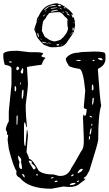

<svg xmlns="http://www.w3.org/2000/svg" viewBox="-25 -1156 671 1185"><path d="M82 -842.8 157.2 -834H188.5Q241.2 -834 241.2 -824.2L230.5 -811.5V-810.5Q230.5 -804.7 254.9 -799.8V-796.9Q242.2 -788.1 232.4 -756.8L152.3 -745.1Q152.3 -743.2 141.6 -742.2V-740.2L147.5 -640.6Q147.5 -612.3 133.8 -510.7V-485.4Q133.8 -448.2 141.6 -373L140.6 -371.1H138.7L129.9 -400.4H125L123 -379.9V-302.7Q123 -254.9 129.9 -254.9H131.8L140.6 -352.5L141.6 -353.5H143.6L147.5 -321.3L138.7 -216.8Q150.4 -195.3 155.3 -174.8Q174.8 -174.8 213.9 -102.5Q240.2 -79.1 305.7 -79.1L338.9 -70.3H348.6Q394.5 -70.3 415 -118.2Q429.7 -138.7 473.6 -218.8Q492.2 -239.3 492.2 -278.3V-300.8L487.3 -432.6L490.2 -449.2Q494.1 -449.2 496.1 -441.4H499Q508.8 -441.4 509.8 -483.4Q492.2 -483.4 492.2 -496.1L501 -596.7Q488.3 -731.4 462.9 -731.4Q396.5 -741.2 396.5 -756.8Q380.9 -778.3 380.9 -794.9Q407.2 -831.1 461.9 -831.1Q461.9 -835.9 557.6 -837.9Q624 -837.9 624 -824.2L626 -815.4V-794.9Q626 -752.9 583 -733.4L579.1 -728.5V-726.6Q591.8 -539.1 599.6 -503.9Q581.1 -450.2 581.1 -293.9Q581.1 -275.4 526.4 -102.5Q506.8 -66.4 503.9 -66.4Q496.1 -63.5 492.2 -56.6V-52.7H502.9V-51.8Q500 -45.9 468.8 -24.4Q447.3 -2 401.4 -2L366.2 -4.9L292 8.8Q151.4 8.8 97.7 -58.6Q75.2 -69.3 75.2 -86.9L77.1 -99.6Q56.6 -128.9 29.3 -237.3L22.5 -289.1V-297.9L25.4 -323.2L17.6 -326.2L18.6 -339.8L10.7 -355.5Q12.7 -378.9 29.3 -407.2V-468.8L45.9 -635.7V-733.4Q45.9 -750 4.9 -755.9Q-4.9 -781.2 -4.9 -820.3Q-4.9 -842.8 82 -842.8ZM579.1 -794.9Q589.8 -784.2 603.5 -784.2H608.4Q608.4 -797.9 589.8 -797.9H583ZM444.3 -786.1V-783.2L460 -779.3H469.7L473.6 -783.2L469.7 -786.1ZM544.9 -783.2 548.8 -779.3H555.7L558.6 -783.2L555.7 -786.1H548.8ZM31.2 -777.3V-774.4Q32.2 -769.5 41 -769.5H44.9L47.9 -772.5Q45.9 -777.3 38.1 -777.3ZM80.1 -745.1Q75.2 -736.3 75.2 -728.5L80.1 -722.7H84Q93.8 -728.5 93.8 -735.4Q90.8 -745.1 80.1 -745.1ZM113.3 -736.3 102.5 -712.9V-710.9Q107.4 -701.2 114.3 -701.2Q118.2 -707 118.2 -719.7V-731.4ZM97.7 -633.8V-632.8H100.6L104.5 -647.5H102.5Q97.7 -646.5 97.7 -633.8ZM543.9 -633.8 542 -626V-601.6L544.9 -598.6H546.9Q551.8 -599.6 551.8 -608.4V-619.1L548.8 -633.8ZM66.4 -624 65.4 -615.2V-601.6L66.4 -592.8H70.3Q75.2 -592.8 75.2 -610.4Q74.2 -624 70.3 -624ZM109.4 -574.2V-546.9H114.3Q120.1 -562.5 120.1 -585V-601.6H116.2Q110.4 -601.6 109.4 -574.2ZM546.9 -551.8 543.9 -526.4V-510.7H548.8Q553.7 -529.3 553.7 -542V-551.8ZM79.1 -476.6V-473.6H82ZM79.1 -444.3 77.1 -435.5V-386.7H82L84 -420.9V-441.4L80.1 -444.3ZM528.3 -441.4V-437.5Q528.3 -434.6 542 -430.7L543.9 -432.6V-434.6Q536.1 -441.4 530.3 -441.4ZM540 -391.6 538.1 -382.8V-380.9H543.9L544.9 -389.6V-391.6ZM528.3 -326.2H531.2Q538.1 -326.2 540 -364.3H538.1Q530.3 -362.3 528.3 -326.2ZM523.4 -302.7V-293.9H524.4Q530.3 -294.9 530.3 -307.6V-316.4H528.3Q523.4 -315.4 523.4 -302.7ZM86.9 -195.3V-188.5Q86.9 -172.9 95.7 -155.3Q92.8 -148.4 92.8 -136.7V-129.9Q94.7 -113.3 107.4 -113.3L111.3 -116.2V-118.2Q107.4 -149.4 104.5 -155.3L106.4 -166V-168Q106.4 -177.7 88.9 -195.3ZM152.3 -164.1V-162.1Q152.3 -157.2 179.7 -113.3V-111.3H188.5L195.3 -118.2V-120.1Q195.3 -127.9 168.9 -148.4V-150.4L172.9 -155.3Q168.9 -164.1 155.3 -164.1ZM453.1 -88.9 455.1 -86.9H456.1Q485.4 -97.7 485.4 -113.3L480.5 -114.3Q464.8 -114.3 453.1 -88.9ZM111.3 -80.1Q118.2 -64.5 125 -61.5H127V-66.4Q127 -76.2 114.3 -84ZM198.2 -79.1V-77.1L202.1 -73.2H209V-77.1L203.1 -82H202.1ZM414.1 -68.4H417Q425.8 -68.4 428.7 -75.2V-80.1H427.7Q414.1 -79.1 414.1 -68.4ZM289.1 -59.6V-54.7H291Q302.7 -54.7 304.7 -59.6V-63.5H302.7ZM449.2 -34.2V-32.2H451.2Q460 -32.2 462.9 -39.1V-43H461.9Q450.2 -38.1 449.2 -34.2ZM312.5 -39.1V-32.2H319.3Q328.1 -32.2 330.1 -38.1V-41H325.2ZM405.3 -15.6V-13.7H417Q441.4 -16.6 441.4 -27.3H434.6Q412.1 -27.3 405.3 -15.6ZM340.8 -1131.8H345.7Q373 -1118.2 400.4 -1095.7Q426.8 -1072.3 426.8 -1060.5Q421.9 -1067.4 418 -1067.4H417Q416 -1067.4 416 -1065.4Q418 -1058.6 424.8 -1045.9H426.8Q427.7 -1045.9 428.7 -1050.8H429.7Q430.7 -1050.8 433.6 -1035.2L437.5 -1024.4L436.5 -1017.6L438.5 -998Q435.5 -990.2 431.6 -962.9Q429.7 -953.1 382.8 -887.7Q363.3 -867.2 342.8 -867.2Q322.3 -864.3 301.8 -864.3H292Q282.2 -864.3 245.1 -879.9Q198.2 -923.8 198.2 -946.3Q191.4 -960.9 186.5 -973.6Q186.5 -979.5 201.2 -1019.5Q201.2 -1043.9 211.9 -1053.7Q236.3 -1107.4 273.4 -1123Q305.7 -1135.7 327.1 -1135.7ZM233.4 -967.8V-964.8Q239.3 -952.1 249 -933.6Q249 -928.7 268.6 -918Q278.3 -908.2 303.7 -901.4L313.5 -900.4Q335 -905.3 347.7 -910.2L366.2 -926.8Q394.5 -959 394.5 -980.5V-984.4Q390.6 -994.1 390.6 -1012.7Q390.6 -1026.4 392.6 -1036.1Q392.6 -1039.1 373 -1055.7Q358.4 -1076.2 342.8 -1081.1H336.9Q275.4 -1079.1 275.4 -1071.3Q262.7 -1057.6 256.8 -1043.9Q240.2 -1026.4 240.2 -1019.5Q235.4 -1000 233.4 -967.8ZM248 -1094.7V-1092.8Q250 -1092.8 279.3 -1115.2L283.2 -1117.2L286.1 -1116.2Q321.3 -1120.1 321.3 -1123L313.5 -1125Q277.3 -1125 249 -1097.7ZM290 -1085.9V-1085L291 -1084H297.9L335 -1092.8V-1093.8L325.2 -1095.7Q290 -1090.8 290 -1085.9ZM289.1 -1104.5V-1101.6Q329.1 -1106.4 329.1 -1108.4L325.2 -1109.4H324.2Q299.8 -1109.4 289.1 -1104.5ZM206.1 -951.2V-947.3Q207 -929.7 215.8 -926.8V-928.7Q211.9 -953.1 208 -953.1ZM234.4 -898.4V-896.5Q242.2 -889.6 258.8 -889.6H264.6Q261.7 -893.6 238.3 -898.4ZM333 -1124Q335 -1117.2 343.8 -1117.2H350.6V-1119.1Q350.6 -1126 339.8 -1127Q333 -1126 333 -1124ZM323.2 -878.9V-877.9Q323.2 -876 331.1 -875Q340.8 -876 340.8 -877.9V-878.9Q339.8 -881.8 336.9 -883.8H332Q326.2 -883.8 323.2 -878.9ZM422.9 -980.5Q422.9 -963.9 425.8 -963.9H426.8Q426.8 -969.7 430.7 -976.6V-978.5L424.8 -986.3Q422.9 -986.3 422.9 -980.5ZM386.7 -1073.2V-1072.3Q389.6 -1065.4 401.4 -1060.5H403.3L404.3 -1062.5Q396.5 -1073.2 388.7 -1073.2ZM377 -1088.9Q378.9 -1082 391.6 -1075.2H392.6L394.5 -1076.2V-1077.1Q391.6 -1080.1 377 -1088.9ZM342.8 -1107.4 341.8 -1106.4Q351.6 -1098.6 357.4 -1098.6V-1099.6Q349.6 -1107.4 342.8 -1107.4ZM242.2 -1057.6V-1054.7H244.1Q251 -1060.5 251 -1064.5L250 -1065.4H248Q244.1 -1062.5 242.2 -1057.6ZM368.2 -1111.3V-1110.4Q373 -1103.5 378.9 -1103.5Q378.9 -1109.4 370.1 -1112.3H369.1ZM273.4 -892.6V-890.6Q273.4 -887.7 288.1 -887.7H289.1V-888.7Q281.2 -892.6 273.4 -892.6ZM359.4 -1082Q363.3 -1077.1 367.2 -1077.1L368.2 -1078.1V-1079.1Q368.2 -1084 363.3 -1084Q359.4 -1083 359.4 -1082ZM253.9 -1085Q257.8 -1085 261.7 -1091.8V-1093.8Q253.9 -1090.8 253.9 -1085ZM410.2 -941.4H411.1Q414.1 -941.4 417 -950.2H416Q413.1 -950.2 410.2 -941.4ZM351.6 -876V-875H352.5Q361.3 -878.9 361.3 -880.9V-881.8Q353.5 -878.9 351.6 -876ZM420.9 -951.2 422.9 -950.2Q423.8 -959 420.9 -957H419.9L418.9 -960.9V-951.2ZM225.6 -916Q226.6 -913.1 229.5 -911.1H231.4Q231.4 -915 227.5 -918H226.6ZM262.7 -884.8V-883.8H269.5L270.5 -885.7L269.5 -886.7H267.6Q262.7 -886.7 262.7 -884.8ZM210.9 -1036.1Q213.9 -1036.1 215.8 -1039.1V-1041Q210.9 -1041 210.9 -1036.1ZM429.7 -1017.6V-1014.6L430.7 -1012.7L432.6 -1014.6V-1017.6L431.6 -1018.6H430.7ZM194.3 -976.6Q194.3 -971.7 195.3 -971.7L196.3 -972.7V-974.6L195.3 -978.5ZM333 -1101.6V-1100.6L338.9 -1105.5H337.9Q333 -1102.5 333 -1101.6ZM252.9 -1070.3V-1068.4H253.9L255.9 -1069.3V-1070.3ZM221.7 -1054.7Q223.6 -1054.7 223.6 -1058.6Q221.7 -1057.6 221.7 -1054.7ZM222.7 -987.3H223.6L225.6 -988.3V-989.3H224.6Z"/></svg>

Font: Love Ya Like A Sister
Style: Regular
Weight: 400
Designer: Kimberly Geswein
Foundry: Kimberly Geswein
Version: Version 1.002 2007